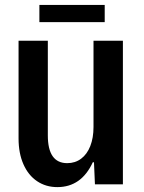

<svg xmlns="http://www.w3.org/2000/svg" viewBox="-20 -747 583 778"><path d="M55.2 -186V-582H173.8V-198.2Q173.8 -85.9 252.4 -85.9Q284.7 -85.9 308.8 -104Q333 -122.1 345.9 -155.3Q358.9 -188.5 358.9 -232.4V-582H478V0H364.7L360.8 -89.4H356Q309.6 11.2 212.4 11.2Q166 11.2 130.4 -12.7Q94.7 -36.6 75 -81.3Q55.2 -126 55.2 -186ZM139.6 -727.1H404.3V-657.2H139.6Z"/></svg>

Font: Decalotype Medium
Style: Regular
Weight: 500
Designer: Alfredo Marco Pradil
Foundry: Alfredo Marco Pradil
Version: Version 1.0